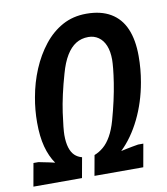

<svg xmlns="http://www.w3.org/2000/svg" viewBox="-89 -766 724 833"><g transform="rotate(-10 273.5 -349.5)"><path d="M-9 0 9 -101H31Q41 -99 53 -96.5Q65 -94 78 -91.5Q91 -89 102 -86Q79 -119 67 -164Q55 -209 55 -271Q55 -299 57.5 -326.5Q60 -354 65 -381Q76 -444 100 -501Q124 -558 159.5 -603Q195 -648 241.5 -673.5Q288 -699 347 -699Q411 -699 454 -673.5Q497 -648 518 -599Q539 -550 539 -479Q539 -450 536.5 -421.5Q534 -393 529 -365Q514 -279 478.5 -206.5Q443 -134 393 -86Q406 -89 418.5 -91.5Q431 -94 444 -96.5Q457 -99 470 -101H493L475 0H260L276 -89Q297 -97 316 -113Q335 -129 350.5 -156.5Q366 -184 377 -223Q389 -266 398 -306.5Q407 -347 412.5 -382.5Q418 -418 420.5 -444Q423 -470 423 -483Q423 -520 412.5 -545.5Q402 -571 382.5 -584.5Q363 -598 338 -598Q307 -598 283 -583Q259 -568 240.5 -537.5Q222 -507 209 -460Q196 -415 186.5 -372.5Q177 -330 172 -294.5Q167 -259 164.5 -234Q162 -209 162 -197Q162 -164 169 -141.5Q176 -119 189 -106.5Q202 -94 221 -89L205 0Z"/></g></svg>

Font: Archivo ExtraCondensed SemiBold
Style: Italic
Weight: 600
Width: 2
Italic angle: -10°
Designer: Hector Gatti
Foundry: Omnibus-Type
Version: Version 2.001